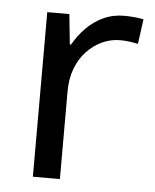

<svg xmlns="http://www.w3.org/2000/svg" viewBox="-45 -585 502 623"><g transform="rotate(5 206.5 -273.0)"><path d="M335 -546Q350 -546 367.5 -544.5Q385 -543 398 -540L387 -459Q374 -462 358.5 -464Q343 -466 329 -466Q298 -466 270 -453Q242 -440 220 -416.5Q198 -393 185.5 -360Q173 -327 173 -286V0H85V-536H157L167 -438H171Q188 -468 212 -492.5Q236 -517 267 -531.5Q298 -546 335 -546Z"/></g></svg>

Font: loriya15
Style: Book
Weight: 400
Designer: Jelle Bosma - Monotype Design Team
Foundry: Monotype Imaging Inc.
Version: Version 2.003